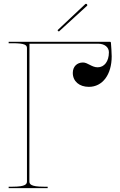

<svg xmlns="http://www.w3.org/2000/svg" viewBox="-20 -977 622 997"><path d="M278.5 -820 285.5 -813 432 -947C435 -950 432.5 -954 431 -955.5C429.5 -957 425.5 -958.5 422.5 -955.5ZM25 -760V-752.5H45C111 -752.5 120 -742.5 120 -727V-35.5C120 -21 113.5 -7.5 45 -7.5H25V0H227.5V-7.5H207.5C139 -7.5 132.5 -21 132.5 -35.5L133 -750H489.5C523 -750 545.5 -732 545.5 -705.5C545.5 -658.5 522 -627.5 487 -627.5C456.5 -627.5 435.5 -652.5 411 -652.5C379.5 -652.5 358 -631 358 -598.5C358 -555 391.5 -526 441.5 -526C512.5 -526 560 -589.5 560 -684.5C560 -706.5 557.5 -732.5 556 -755.5C556 -757.5 554 -760 551 -760Z"/></svg>

Font: ZnikomitNo24
Style: Regular
Weight: 500
Designer: gluk
Foundry: gluk
Version: Version 0.55